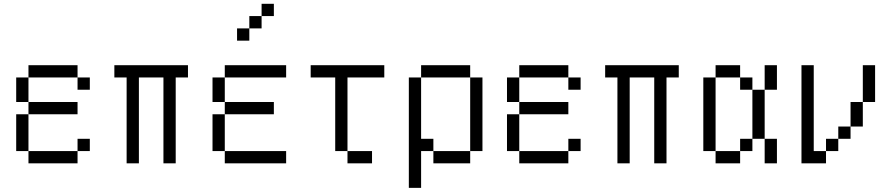

<svg xmlns="http://www.w3.org/2000/svg" viewBox="-20 -832 4540 978"><path d="M437.5 -62.5V-125H375V-62.5H125V0H375V-62.5ZM375 -250V-312.5H125V-250H62.5V-62.5H125V-250ZM437.5 -375V-437.5H375V-375ZM125 -312.5Q125 -312.5 125 -437.5H62.5Q62.5 -437.5 62.5 -312.5ZM125 -437.5H375V-500H125Z M937.5 -437.5V-500H562.5V-437.5H625V0H687.5V-437.5H812.5V0H875V-437.5Z M1437.5 0V-62.5H1125V0ZM1375 -250V-312.5H1125V-250H1062.5V-62.5H1125V-250ZM1437.5 -437.5V-500H1125V-437.5H1062.5Q1062.5 -437.5 1062.5 -312.5H1125Q1125 -312.5 1125 -437.5ZM1375 -750V-812.5H1312.5V-750H1250V-687.5H1187.5V-625H1250V-687.5H1312.5V-750Z M1875 0V-62.5H1750V0ZM1937.5 -437.5V-500H1562.5V-437.5H1687.5Q1687.5 -437.5 1687.5 -62.5H1750Q1750 -62.5 1750 -437.5Z M2062.5 -437.5V125H2125V-62.5H2187.5V0H2375V-62.5H2187.5V-125H2125V-437.5ZM2375 -62.5H2437.5Q2437.5 -62.5 2437.5 -437.5H2375Q2375 -437.5 2375 -62.5ZM2125 -437.5H2375V-500H2125Z M2937.5 -62.5V-125H2875V-62.5H2625V0H2875V-62.5ZM2875 -250V-312.5H2625V-250H2562.5V-62.5H2625V-250ZM2937.5 -375V-437.5H2875V-375ZM2625 -312.5Q2625 -312.5 2625 -437.5H2562.5Q2562.5 -437.5 2562.5 -312.5ZM2625 -437.5H2875V-500H2625Z M3437.5 -437.5V-500H3062.5V-437.5H3125V0H3187.5V-437.5H3312.5V0H3375V-437.5Z M3625 -62.5V0H3750V-62.5ZM3625 -62.5Q3625 -62.5 3625 -437.5H3562.5Q3562.5 -437.5 3562.5 -62.5ZM3750 -62.5H3812.5V-125H3750ZM3875 -125Q3875 -125 3875 0H3937.5Q3937.5 0 3937.5 -125ZM3812.5 -125H3875Q3875 -125 3875 -375H3812.5Q3812.5 -375 3812.5 -125ZM3812.5 -375V-437.5H3750V-375ZM3875 -375H3937.5Q3937.5 -375 3937.5 -500H3875Q3875 -500 3875 -375ZM3625 -437.5H3750V-500H3625Z M4062.5 -500Q4062.5 -500 4062.5 0H4187.5V-62.5H4125V-500ZM4187.5 -62.5H4250V-125H4187.5ZM4250 -125H4312.5V-187.5H4250ZM4312.5 -187.5H4375Q4375 -187.5 4375 -312.5H4312.5Q4312.5 -312.5 4312.5 -187.5ZM4375 -312.5H4437.5V-500H4375Z"/></svg>

Font: CalcUnifontExMono
Style: Regular
Weight: 500
Version: Version 15.0.06